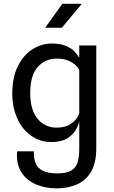

<svg xmlns="http://www.w3.org/2000/svg" viewBox="-20 -790 614 1032"><path d="M285.5 222.5Q223.5 222.5 173 201Q122.5 179.5 94.5 135.2Q66.5 91 72 23.5H162Q160.5 61 171.5 87.5Q182.5 114 210.5 128Q238.5 142 287.5 142Q335.5 142 361 128Q386.5 114 396.2 84.5Q406 55 406 8.5V-138Q401.5 -115.5 385.8 -89.5Q370 -63.5 338.8 -45Q307.5 -26.5 255.5 -26.5Q208 -26.5 169.5 -46.8Q131 -67 103.2 -102.5Q75.5 -138 60.8 -185Q46 -232 46 -285Q46 -374 76 -434.2Q106 -494.5 154.5 -525.2Q203 -556 258.5 -556Q304 -556 333.2 -543.8Q362.5 -531.5 380 -513.5Q397.5 -495.5 406 -478.5V-545.5H497.5V5.5Q497.5 84.5 470 132Q442.5 179.5 394.8 200.8Q347 222 285.5 222.5ZM284 -104Q321.5 -104 346.5 -116.2Q371.5 -128.5 386 -146.5Q400.5 -164.5 406 -181V-413Q401.5 -425 386.5 -439.5Q371.5 -454 346.5 -464.5Q321.5 -475 285.5 -475Q221.5 -475 182 -429.2Q142.5 -383.5 142.5 -289.5Q142.5 -198.5 182.2 -151.2Q222 -104 284 -104ZM223 -641 315 -769.5H419.5L312.5 -641Z"/></svg>

Font: Spline Sans
Style: Regular
Weight: 400
Designer: Eben Sorkin, Mirko Velimirovic
Foundry: Sorkin Type
Version: Version 1.001